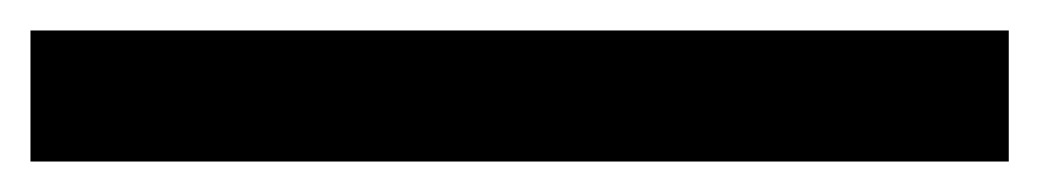

<svg xmlns="http://www.w3.org/2000/svg" viewBox="-20 39 682 126"><path d="M0 145V59H642V145Z"/></svg>

Font: Smooch Sans
Style: Bold
Weight: 700
Designer: Robert E. Leuschke
Foundry: Robert E. Leuschke
Version: Version 1.010